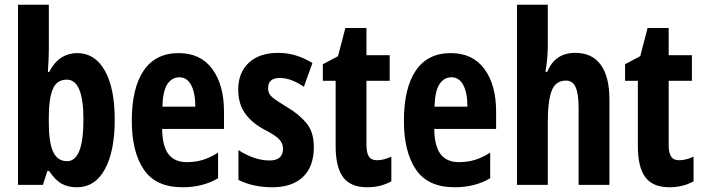

<svg xmlns="http://www.w3.org/2000/svg" viewBox="-20 -780 2963 810"><path d="M186 -570Q186 -554 185 -531Q184 -508 182 -476H187Q209 -518 239 -537Q269 -556 306 -556Q380 -556 422 -482.5Q464 -409 464 -275Q464 -142 422.5 -66Q381 10 304 10Q267 10 240 -5Q213 -20 187 -59H180L161 0H56V-760H186ZM262 -444Q219 -444 202.5 -403.5Q186 -363 186 -289V-262Q186 -178 204.5 -139Q223 -100 263 -100Q297 -100 314.5 -143Q332 -186 332 -276Q332 -444 262 -444Z M734 -556Q826 -556 875.5 -489Q925 -422 925 -309V-236H664Q665 -164 690.5 -130Q716 -96 768 -96Q803 -96 834 -105Q865 -114 900 -136V-28Q836 10 750 10Q637 10 586.5 -65Q536 -140 536 -270Q536 -408 586 -482Q636 -556 734 -556ZM737 -454Q705 -454 686 -425Q667 -396 665 -330H804Q804 -388 786.5 -421Q769 -454 737 -454Z M1304 -160Q1304 -77 1258 -33.5Q1212 10 1129 10Q1048 10 986 -21V-147Q1012 -129 1047 -116Q1082 -103 1117 -103Q1174 -103 1174 -153Q1174 -173 1159.5 -190.5Q1145 -208 1092 -235Q1041 -263 1013 -303Q985 -343 985 -402Q985 -474 1030 -515.5Q1075 -557 1153 -557Q1193 -557 1228.5 -546Q1264 -535 1298 -514L1262 -414Q1239 -430 1213 -440.5Q1187 -451 1160 -451Q1111 -451 1111 -408Q1111 -394 1117 -383.5Q1123 -373 1140 -361Q1157 -349 1191 -328Q1241 -299 1272.5 -261Q1304 -223 1304 -160Z M1570 -104Q1598 -104 1631 -119V-15Q1586 10 1529 10Q1459 10 1427.5 -32.5Q1396 -75 1396 -163V-439H1342V-509L1406 -543L1437 -662H1526V-547H1624V-439H1526V-168Q1526 -136 1536 -120Q1546 -104 1570 -104Z M1882 -556Q1974 -556 2023.5 -489Q2073 -422 2073 -309V-236H1812Q1813 -164 1838.5 -130Q1864 -96 1916 -96Q1951 -96 1982 -105Q2013 -114 2048 -136V-28Q1984 10 1898 10Q1785 10 1734.5 -65Q1684 -140 1684 -270Q1684 -408 1734 -482Q1784 -556 1882 -556ZM1885 -454Q1853 -454 1834 -425Q1815 -396 1813 -330H1952Q1952 -388 1934.5 -421Q1917 -454 1885 -454Z M2291 -591Q2291 -562 2288.5 -533Q2286 -504 2281 -477H2289Q2321 -557 2407 -557Q2478 -557 2514.5 -506.5Q2551 -456 2551 -361V0H2421V-324Q2421 -384 2408.5 -412Q2396 -440 2368 -440Q2324 -440 2307.5 -397.5Q2291 -355 2291 -263V0H2161V-760H2291Z M2845 -104Q2873 -104 2906 -119V-15Q2861 10 2804 10Q2734 10 2702.5 -32.5Q2671 -75 2671 -163V-439H2617V-509L2681 -543L2712 -662H2801V-547H2899V-439H2801V-168Q2801 -136 2811 -120Q2821 -104 2845 -104Z"/></svg>

Font: Noto Sans Armenian ExtraCondensed
Style: Bold
Weight: 700
Width: 2
Designer: Monotype Design Team
Foundry: Monotype Imaging Inc.
Version: Version 2.008; ttfautohint (v1.8.4.7-5d5b)